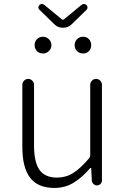

<svg xmlns="http://www.w3.org/2000/svg" viewBox="-20 -928 630 961"><path d="M252.9 12.7Q169.9 12.7 130.9 -38.1Q91.8 -88.9 91.8 -192.4V-503.9Q91.8 -515.6 100.6 -524.4Q109.4 -533.2 121.1 -533.2Q132.8 -533.2 141.6 -524.4Q150.4 -515.6 150.4 -503.9V-199.2Q150.4 -116.2 177.7 -77.6Q205.1 -39.1 265.6 -39.1Q309.6 -39.1 346.2 -62Q382.8 -85 427.7 -137.7Q431.6 -142.6 431.6 -150.4V-503.9Q431.6 -515.6 440.4 -524.4Q449.2 -533.2 460.9 -533.2Q472.7 -533.2 481.4 -524.4Q490.2 -515.6 490.2 -503.9V-24.4Q490.2 -14.6 482.9 -7.3Q475.6 0 465.3 0Q455.1 0 447.8 -7.3Q440.4 -14.6 439.5 -24.4L436.5 -86.9Q435.5 -87.9 434.1 -87.9Q432.6 -87.9 431.6 -86.9Q389.6 -38.1 347.2 -12.7Q304.7 12.7 252.9 12.7ZM176.8 -902.3Q183.6 -908.2 189.5 -908.2Q195.3 -908.2 202.1 -903.3L291 -830.1Q293 -829.1 294.9 -829.1Q296.9 -829.1 298.8 -830.1L387.7 -903.3Q394.5 -908.2 400.4 -908.2Q406.2 -908.2 413.1 -902.3Q418 -897.5 418 -890.6Q418 -883.8 413.1 -878.9L338.9 -806.6Q321.3 -789.1 295.4 -789.1Q269.5 -789.1 252 -806.6L176.8 -879.9Q171.9 -883.8 171.9 -890.6Q171.9 -897.5 176.8 -902.3ZM195.3 -660.2Q176.8 -660.2 165 -672.4Q153.3 -684.6 153.3 -702.1Q153.3 -719.7 165 -731.9Q176.8 -744.1 195.3 -744.1Q211.9 -744.1 224.6 -731.9Q237.3 -719.7 237.3 -702.1Q237.3 -684.6 224.6 -672.4Q211.9 -660.2 195.3 -660.2ZM425.3 -672.4Q414.1 -660.2 396 -660.2Q377.9 -660.2 365.7 -672.4Q353.5 -684.6 353.5 -702.1Q353.5 -719.7 365.7 -731.9Q377.9 -744.1 396 -744.1Q414.1 -744.1 425.3 -731.9Q436.5 -719.7 436.5 -702.1Q436.5 -684.6 425.3 -672.4Z"/></svg>

Font: irohamaru Light
Style: Regular
Weight: 200
Designer: [Source Han Sans]
Ryoko NISHIZUKA  (kana & ideographs); Paul D. Hunt (Latin, Greek & Cyrillic); Wenlong ZHANG  (bopomofo
Version: Version 1.01